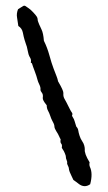

<svg xmlns="http://www.w3.org/2000/svg" viewBox="-20 -689 372 660"><path d="M290 -55.7Q270.5 -42 251 -56.6Q244.1 -62.5 232.4 -70.3Q229.5 -77.1 226.1 -83.5Q222.7 -89.8 219.7 -97.7Q216.8 -105.5 216.8 -109.4Q216.8 -113.3 213.4 -119.6Q210 -126 210.9 -128.9Q211.9 -131.8 209 -138.7Q206.1 -145.5 206.5 -148.9Q207 -152.3 203.1 -161.6Q199.2 -170.9 196.8 -173.8Q194.3 -176.8 192.4 -180.7Q194.3 -191.4 190.4 -195.3Q186.5 -199.2 188.5 -210Q185.5 -214.8 183.6 -219.7Q181.6 -224.6 178.7 -229.5Q175.8 -234.4 173.3 -238.3Q170.9 -242.2 168.9 -246.6Q167 -251 167 -254.9Q167 -258.8 164.6 -264.2Q162.1 -269.5 159.2 -274.9Q156.2 -280.3 152.8 -290.5Q149.4 -300.8 145 -308.6Q140.6 -316.4 140.6 -327.1Q126 -344.7 127 -352.5Q128.9 -364.3 124 -370.1Q119.1 -376 119.1 -380.9Q120.1 -388.7 115.2 -398.4Q110.4 -408.2 108.9 -414.6Q107.4 -420.9 105 -428.2Q102.5 -435.5 99.1 -444.8Q95.7 -454.1 93.3 -460.4Q90.8 -466.8 90.3 -469.7Q89.8 -472.7 85.9 -473.6Q87.9 -483.4 84 -489.7Q80.1 -496.1 78.1 -502.4Q76.2 -508.8 75.2 -515.1Q74.2 -521.5 72.3 -528.3Q70.3 -535.2 68.8 -538.6Q67.4 -542 64.5 -551.8Q61.5 -561.5 58.6 -576.7Q55.7 -591.8 43 -599.6Q41 -615.2 38.6 -628.9Q36.1 -642.6 42 -657.2Q46.9 -660.2 51.3 -663.1Q55.7 -666 60.1 -668.5Q64.5 -670.9 69.3 -667Q74.2 -663.1 79.1 -660.2Q84 -657.2 93.8 -647Q103.5 -636.7 106.4 -631.8Q109.4 -627 109.4 -622.6Q109.4 -618.2 111.3 -613.8Q113.3 -609.4 114.7 -605Q116.2 -600.6 122.6 -587.9Q128.9 -575.2 130.9 -548.8Q142.6 -525.4 149.9 -498.5Q157.2 -471.7 164.1 -453.6Q170.9 -435.5 174.3 -427.2Q177.7 -418.9 179.7 -409.2Q198.2 -377.9 197.8 -369.6Q197.3 -361.3 198.7 -356.4Q200.2 -351.6 202.1 -348.6Q204.1 -345.7 209 -335.9Q213.9 -326.2 218.8 -316.4Q223.6 -306.6 228.5 -299.8Q229.5 -294.9 228 -293Q226.6 -291 230.5 -285.6Q234.4 -280.3 236.8 -271.5Q239.3 -262.7 242.2 -253.9Q248 -248 249 -240.7Q250 -233.4 253.4 -222.7Q256.8 -211.9 262.2 -204.1Q267.6 -196.3 269.5 -189Q271.5 -181.6 271.5 -175.8Q269.5 -161.1 288.1 -130.9Q286.1 -122.1 289.1 -115.2Q299.8 -92.8 290 -55.7Z"/></svg>

Font: Mountains of Christmas
Style: Bold
Weight: 700
Designer: Crystal Kluge
Foundry: Font Diner, Inc DBA Tart Workshop
Version: Version 1.002